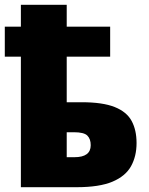

<svg xmlns="http://www.w3.org/2000/svg" viewBox="-21 -780 621 800"><path d="M257 -760V-669H438V-544H257V-354H320Q407 -354 457 -334Q507 -314 527.5 -276Q548 -238 548 -184Q548 -129 525 -87.5Q502 -46 447.5 -23Q393 0 298 0H66V-544H-1V-669H66V-760ZM287 -229H257V-125H289Q357 -125 357 -175Q357 -201 343 -215Q329 -229 287 -229Z"/></svg>

Font: Noto Sans Black
Style: Regular
Weight: 900
Designer: Monotype Design Team
Foundry: Monotype Imaging Inc.
Version: Version 2.007